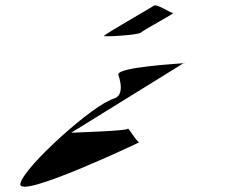

<svg xmlns="http://www.w3.org/2000/svg" viewBox="-20 -769 854 726"><path d="M57 -74C47 -12 507 -231 507 -231C497 -231 464 -291 463 -282C462 -274 259 -268 249 -267L674 -530C640 -527 431 -515 427 -488C427 -486 464 -394 394 -394H408C340 -380 67 -136 57 -74ZM373 -633C372 -629 503 -636 513 -646C523 -656 644 -720 634 -720C624 -720 571 -757 561 -747C550 -739 374 -639 373 -633ZM674 -530C682 -531 684 -531 675 -531C675 -531 674 -530 674 -530Z"/></svg>

Font: Ampere
Style: SCUltExtIta
Weight: 400
Version: Version 1